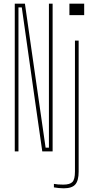

<svg xmlns="http://www.w3.org/2000/svg" viewBox="-20 -820 506 1040"><path d="M60 0V-800H115L151 -548L227 -20H245V-800H265V0H209L166 -300L98 -780H80V0ZM356 -738V-800H436V-738ZM272 195V176Q291 180 323 180Q359 180 372.5 165.5Q386 151 386 110V-600H406V110Q406 158 388 179Q370 200 325 200Q314 200 298 198.5Q282 197 272 195Z"/></svg>

Font: Big Shoulders Display Thin
Style: Regular
Weight: 100
Designer: Patric King
Foundry: XO Type Co
Version: Version 1.000; ttfautohint (v1.8.2)